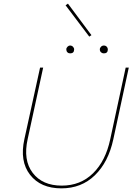

<svg xmlns="http://www.w3.org/2000/svg" viewBox="-20 -1029 731 1054"><path d="M470 -828 340 -1000 353 -1009 482 -836ZM365 -736Q356 -736 350 -742Q344 -748 344 -758Q344 -766 350.5 -772.5Q357 -779 365 -779Q374 -779 380.5 -772.5Q387 -766 387 -758Q387 -736 365 -736ZM550 -736Q541 -736 534.5 -742Q528 -748 528 -758Q528 -766 534.5 -772.5Q541 -779 550 -779Q560 -779 566 -772.5Q572 -766 572 -758Q572 -736 550 -736ZM317 5Q203 5 145 -69.5Q87 -144 114 -266L200 -658H217L132 -266Q106 -150 159.5 -80Q213 -10 319 -10Q422 -10 491 -78Q560 -146 585 -264L670 -658H687L602 -264Q575 -139 501 -67Q427 5 317 5Z"/></svg>

Font: EauTest Thin
Style: Italic
Weight: 250
Italic angle: -12°
Designer: Christian Thalmann (Catharsis Fonts)
Version: Version 0.001;PS 000.001;hotconv 1.0.88;makeotf.lib2.5.64775